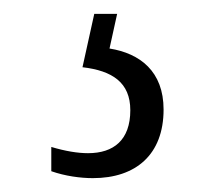

<svg xmlns="http://www.w3.org/2000/svg" viewBox="-20 -29 321 277"><path d="M114 228C176 228 216 194 216 129C216 74 182 48 138 41L149 -9H116L99 68C142 73 168 90 168 130C168 173 144 192 107 192C92 192 74 189 54 183V218C74 225 96 228 114 228Z"/></svg>

Font: Noto Serif Georgian Condensed Light
Style: Regular
Weight: 300
Width: 3
Designer: Monotype Design Team, Akaki Razmadze
Foundry: Google LLC
Version: Version 2.003